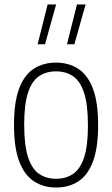

<svg xmlns="http://www.w3.org/2000/svg" viewBox="-20 -828 500 857"><path d="M230 9Q174 9 131.8 -18.5Q89.5 -46 66 -107.2Q42.5 -168.5 42.5 -270Q42.5 -372 65.5 -433Q88.5 -494 130.8 -521.2Q173 -548.5 230 -548.5Q286.5 -548.5 328.8 -521.2Q371 -494 394.5 -433Q418 -372 418 -270Q418 -168.5 395 -107.2Q372 -46 329.8 -18.5Q287.5 9 230 9ZM230 -30Q273.5 -30 305.5 -51.2Q337.5 -72.5 355 -124.2Q372.5 -176 372.5 -268Q372.5 -362 355 -414.5Q337.5 -467 305.5 -488.2Q273.5 -509.5 230 -509.5Q187 -509.5 155 -488.5Q123 -467.5 105.5 -415.8Q88 -364 88 -272Q88 -178 105.5 -125.5Q123 -73 155 -51.5Q187 -30 230 -30ZM279 -630.5 323.5 -808H362L312 -630.5ZM148 -630.5 192.5 -808H230.5L181 -630.5Z"/></svg>

Font: Encode Sans Condensed ExtraLight
Style: Regular
Weight: 200
Width: 3
Designer: Multiple Designers
Foundry: Impallari Type
Version: Version 3.000; ttfautohint (v1.8.3) -l 8 -r 50 -G 200 -x 14 